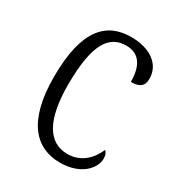

<svg xmlns="http://www.w3.org/2000/svg" viewBox="-139 -635 682 736"><g transform="rotate(30 202.0 -267.0)"><path d="M233 10C327 10 371 -46 371 -86C371 -103 367 -112 359 -119C340 -75 303 -33 241 -33C157 -33 111 -109 111 -265C111 -451 158 -506 230 -506C292 -506 314 -459 314 -394C351 -394 370 -406 370 -440C370 -503 315 -544 230 -544C125 -544 49 -478 49 -264C49 -66 126 10 233 10Z"/></g></svg>

Font: Noto Serif Myanmar Condensed Light
Style: Regular
Weight: 300
Width: 3
Designer: Ben Mitchell and the Monotype Design Team
Foundry: Monotype Imaging Inc.
Version: Version 2.106